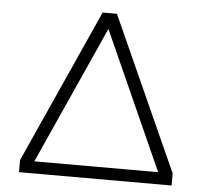

<svg xmlns="http://www.w3.org/2000/svg" viewBox="-50 -725 829 777"><g transform="rotate(5 365.0 -336.5)"><path d="M55 -49 336 -673H394L675 -49V0H55ZM616 -49 365 -609 113 -49Z"/></g></svg>

Font: Pridi ExtraLight
Style: Regular
Weight: 275
Designer: Katatrad Team
Foundry: CadsonDemak
Version: Version 1.001